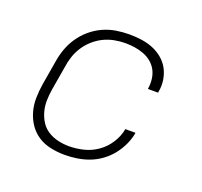

<svg xmlns="http://www.w3.org/2000/svg" viewBox="-99 -640 798 760"><g transform="rotate(20 300.0 -260.0)"><path d="M245 8Q215 8 186 2Q157 -4 133.5 -19Q110 -34 94 -57Q78 -80 70 -108Q62 -136 62.5 -165.5Q63 -195 68 -226L85 -326Q89 -353 98.5 -380Q108 -407 124.5 -431.5Q141 -456 164 -475.5Q187 -495 213.5 -507Q240 -519 268 -523.5Q296 -528 323 -528Q349 -528 374.5 -524.5Q400 -521 422.5 -512Q445 -503 464 -487.5Q483 -472 494.5 -451Q506 -430 510 -405Q514 -380 509 -354V-350H466V-353Q469 -373 466.5 -393Q464 -413 455 -429.5Q446 -446 431.5 -458Q417 -470 398.5 -477Q380 -484 360.5 -487Q341 -490 320 -490Q298 -490 274.5 -485.5Q251 -481 229.5 -470.5Q208 -460 189.5 -443.5Q171 -427 158 -407Q145 -387 137.5 -364.5Q130 -342 127 -319L110 -219Q106 -195 105.5 -171Q105 -147 111 -125Q117 -103 129 -84Q141 -65 160 -53Q179 -41 202 -35.5Q225 -30 249 -30Q279 -30 310 -37.5Q341 -45 368 -64Q395 -83 413 -111.5Q431 -140 436 -170H479Q475 -145 463.5 -120Q452 -95 435 -73.5Q418 -52 395.5 -35.5Q373 -19 348 -9.5Q323 0 296.5 4Q270 8 245 8Z"/></g></svg>

Font: Iosevka Aile XLt Obl
Style: Regular
Weight: 200
Italic angle: -9°
Designer: Belleve Invis
Foundry: Belleve Invis
Version: Version 31.1.0; ttfautohint (v1.8.4)